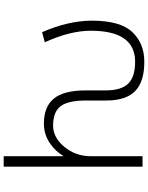

<svg xmlns="http://www.w3.org/2000/svg" viewBox="99 -890 802 1040"><g transform="rotate(-90 500.0 -370.0)"><path d="M173.8 1H117.2V-751H173.8V-425.8Q200.2 -470.7 243.2 -500Q291 -533.2 350.6 -533.2Q442.4 -533.2 486.3 -479Q530.3 -424.8 530.3 -307.6V-199.2Q530.3 -114.3 566.9 -76.7Q603.5 -39.1 685.5 -39.1Q853.5 -39.1 853.5 -279.3Q853.5 -391.6 791 -528.3L845.7 -543Q907.2 -402.3 908.2 -274.4Q908.2 -120.1 846.7 -54.7Q785.2 10.7 685.5 10.7Q577.1 10.7 526.4 -39.1Q475.6 -88.9 475.6 -195.3V-303.7Q475.6 -402.3 444.8 -442.9Q414.1 -483.4 338.9 -483.4Q275.4 -483.4 224.6 -422.4Q173.8 -361.3 173.8 -278.3Z"/></g></svg>

Font: GenEi Gothic M Light
Style: Regular
Weight: 300
Designer: o_tamon (Modified); [Source Han Sans]
Ryoko NISHIZUKA  (kana & ideographs); Paul D. Hunt (Latin, Greek & Cyrillic); Wenl
Version: Version 1.1a;Original Version 1.004